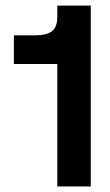

<svg xmlns="http://www.w3.org/2000/svg" viewBox="-20 -670 396 690"><path d="M186 -649.9H306.2V0H186V-439.9H29.8V-543H106.9Q147.5 -543 166.7 -557.9Q186 -572.8 186 -609.9Z"/></svg>

Font: Overused Grotesk SemiBold
Style: Regular
Weight: 600
Version: Version 0.002